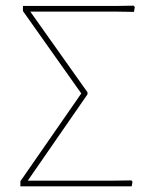

<svg xmlns="http://www.w3.org/2000/svg" viewBox="-20 -658 535 678"><path d="M452 -638 456 -633 453 -616 391 -617H87L289 -332V-325L78 -20H375L444 -21L448 -16L445 0H52V-18L267 -328L61 -619V-637H391Z"/></svg>

Font: Alegreya Sans Thin
Style: Regular
Weight: 100
Designer: Juan Pablo del Peral
Foundry: Huerta Tipografica
Version: Version 2.007